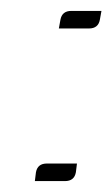

<svg xmlns="http://www.w3.org/2000/svg" viewBox="-20 -332 206 352"><path d="M43.9 0 45.9 -16.1Q48.8 -32.2 65.9 -32.2H121.1L119.1 -16.1Q116.2 0 99.1 0ZM87.9 -279.8 90.8 -295.9Q93.8 -312 110.8 -312H166L163.1 -295.9Q160.2 -279.8 143.1 -279.8Z"/></svg>

Font: Hhenum
Style: Italic
Weight: 400
Designer: T. Christopher White
Version: Version 1.0